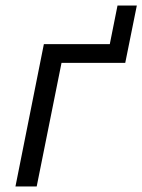

<svg xmlns="http://www.w3.org/2000/svg" viewBox="-20 -676 516 696"><path d="M36 0 139 -516H378L406 -656H476L434 -448H203L113 0Z"/></svg>

Font: IBM Plex Sans
Style: Italic
Weight: 400
Italic angle: -11.31°
Designer: Mike Abbink, Paul van der Laan, Pieter van Rosmalen
Foundry: Bold Monday
Version: Version 3.201